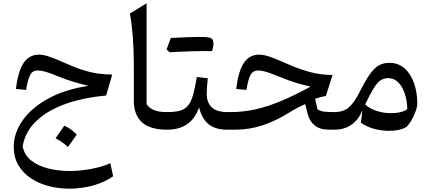

<svg xmlns="http://www.w3.org/2000/svg" viewBox="-20 -774 2570 1146"><path d="M74.7 -243.2Q87.9 -348.1 120.8 -397.9Q153.8 -447.8 212.9 -447.8Q238.3 -447.8 272.7 -436.5Q307.1 -425.3 363.3 -399.9Q425.8 -371.6 474.4 -356.2Q522.9 -340.8 565.2 -335Q607.4 -329.1 649.9 -329.1L613.3 -203.6Q476.6 -191.4 369.6 -153.1Q262.7 -114.7 196.5 -51.5Q130.4 11.7 115.2 98.6Q125 151.4 166 183.8Q207 216.3 267.1 231.4Q327.1 246.6 393.6 246.6Q459 246.6 523.7 234.4Q588.4 222.2 638.7 200.2L655.3 278.3Q603 314.9 534.4 333.5Q465.8 352.1 394 352.1Q329.1 352.1 269.5 336.4Q210 320.8 163.1 289.3Q116.2 257.8 89.1 210.9Q62 164.1 62 102.1Q62 20.5 114.5 -54.7Q167 -129.9 266.8 -185.1Q366.7 -240.2 508.8 -261.7Q475.6 -269 423.8 -284.2Q372.1 -299.3 321.8 -320.3Q276.9 -338.9 250 -346.2Q223.1 -353.5 206.1 -353.5Q175.3 -353.5 161.1 -328.6Q147 -303.7 135.7 -237.3ZM363.8 -23.6Q398.1 -10.5 438.1 29.1Q425.3 47.6 412.4 65.8Q399.4 84 385.4 102.9Q352 73 311.5 51.1Q325.1 31.7 337.9 13.7Q350.6 -4.3 363.8 -23.6Z M855 -754.4V-151.4Q869.6 -130.4 897.5 -117.7Q925.3 -105 977.5 -105H978V0H977.5Q875.5 0 827.1 -44.2Q778.8 -88.4 778.8 -172.4V-380.9Q778.8 -565.4 755.4 -693.4Z M1194.3 -469.2Q1126 -469.2 992.2 -462.4L974.1 -479Q981 -497.1 987.1 -513.9Q993.2 -530.8 999.5 -547.4Q1117.2 -553.7 1172.6 -553.7Q1228 -553.7 1241 -545.4Q1253.9 -537.1 1253.9 -515.1Q1253.9 -493.2 1246.1 -468.8ZM978 0Q961.4 0 961.4 -33.2V-71.8Q961.4 -105 978 -105Q1024.9 -105 1054.7 -113.5Q1084.5 -122.1 1102.8 -144.5Q1121.1 -167 1132.6 -208.3Q1144 -249.5 1154.8 -314.5L1220.2 -306.6Q1217.3 -279.3 1215.6 -255.4Q1213.9 -231.4 1213.9 -212.4Q1213.9 -162.6 1243.7 -133.8Q1273.4 -105 1336.9 -105H1337.4V0H1336.9Q1265.1 0 1225.1 -32.5Q1185.1 -64.9 1168 -133.3Q1122.6 0 978 0Z M1834.5 -257.3Q1798.8 -265.1 1767.8 -273.7Q1736.8 -282.2 1703.9 -294.2Q1670.9 -306.2 1628.9 -323.2Q1585.4 -341.3 1561.3 -347.4Q1537.1 -353.5 1521.5 -353.5Q1491.2 -353.5 1476.6 -329.1Q1461.9 -304.7 1450.7 -237.3L1389.6 -243.2Q1402.8 -350.1 1435.8 -398.9Q1468.8 -447.8 1526.4 -447.8Q1552.2 -447.8 1586.4 -436.8Q1620.6 -425.8 1676.8 -400.4Q1736.8 -373.5 1784.9 -357.4Q1833 -341.3 1876.5 -334Q1919.9 -326.7 1964.8 -326.7L1925.3 -201.7Q1910.2 -198.7 1893.3 -194.3Q1876.5 -189.9 1860.8 -184.6L1875.5 -120.6Q1894.5 -109.9 1917 -107.4Q1939.5 -105 1972.7 -105H1975.6V0H1941.9Q1890.1 0 1858.9 -25.1Q1827.6 -50.3 1817.4 -90.8L1801.8 -152.8Q1781.7 -144 1759 -132.3Q1736.3 -120.6 1713.9 -106.9Q1632.3 -54.7 1551.3 -27.3Q1470.2 0 1384.3 0H1337.4Q1320.8 0 1320.8 -33.2V-71.8Q1320.8 -105 1337.4 -105H1358.4Q1430.2 -105 1501.7 -120.6Q1573.2 -136.2 1654.3 -169.7Q1735.4 -203.1 1834.5 -257.3Z M2304.2 -398.9Q2357.4 -398.9 2394.5 -366.2Q2431.6 -333.5 2451.2 -278.1Q2470.7 -222.7 2470.7 -153.8Q2470.7 -139.2 2463.6 -117.7Q2456.5 -96.2 2445.6 -74Q2434.6 -51.8 2422.1 -34.7Q2409.7 -17.6 2398.9 -12.2Q2361.8 6.8 2300.8 6.8Q2253.9 6.8 2210.4 -5.6Q2167 -18.1 2133.8 -42L2143.6 -117.2Q2122.6 -62.5 2079.8 -31.2Q2037.1 0 1975.6 0Q1959 0 1959 -33.2V-71.8Q1959 -105 1975.6 -105Q2028.8 -105 2061.3 -132.3Q2093.8 -159.7 2127.9 -227.5Q2162.1 -295.4 2188.7 -332.5Q2215.3 -369.6 2242.2 -384.3Q2269 -398.9 2304.2 -398.9ZM2297.4 -307.6Q2272 -307.6 2252.4 -295.2Q2232.9 -282.7 2211.7 -249Q2190.4 -215.3 2159.7 -150.9Q2181.2 -128.4 2223.4 -113.5Q2265.6 -98.6 2314.5 -98.6Q2377.9 -98.6 2411.1 -122.6Q2408.2 -206.1 2377 -256.8Q2345.7 -307.6 2297.4 -307.6Z"/></svg>

Font: Pinar-FD Medium
Style: Regular
Weight: 500
Designer: Amin Abedi
Version: Version 3.000